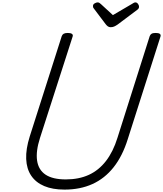

<svg xmlns="http://www.w3.org/2000/svg" viewBox="-20 -1563 1360 1602"><path d="M518 19Q419 19 349 -10.5Q279 -40 240.5 -97Q202 -154 198.5 -236.5Q195 -319 228 -424L495 -1261Q500 -1275 511.5 -1281.5Q523 -1288 546 -1288Q569 -1288 580 -1280.5Q591 -1273 586 -1258L314 -413Q278 -301 289.5 -223Q301 -145 360.5 -105.5Q420 -66 529 -66Q638 -66 721 -104Q804 -142 864 -219.5Q924 -297 960 -413L1229 -1261Q1234 -1275 1245 -1281.5Q1256 -1288 1279 -1288Q1328 -1288 1319 -1258L1046 -402Q1002 -261 928 -167.5Q854 -74 751.5 -27.5Q649 19 518 19ZM1110 -1543Q1122 -1543 1131 -1531Q1140 -1519 1140 -1508Q1140 -1499 1137 -1493.5Q1134 -1488 1129 -1484L961 -1358Q945 -1347 932 -1341.5Q919 -1336 903 -1336Q890 -1336 880 -1343Q870 -1350 861 -1362L763 -1492Q757 -1499 756.5 -1504.5Q756 -1510 756 -1514Q756 -1527 770 -1535Q784 -1543 794 -1543Q804 -1543 810 -1538.5Q816 -1534 823 -1528L922 -1437L1079 -1529Q1086 -1533 1094 -1538Q1102 -1543 1110 -1543Z"/></svg>

Font: Playwrite NL
Style: Regular
Weight: 400
Designer: Veronika Burian, José Scaglione
Foundry: TypeTogether
Version: Version 1.002